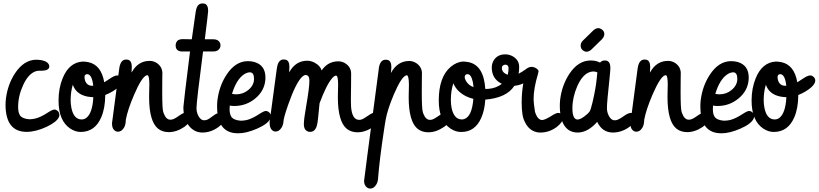

<svg xmlns="http://www.w3.org/2000/svg" viewBox="-20 -768 4759 1116"><path d="M12.2 -157.7Q12.2 -174.3 14.2 -192.9Q24.4 -276.4 66.9 -341.3Q119.1 -420.9 191.9 -420.9Q201.7 -420.9 212.9 -419.4Q264.6 -412.1 266.6 -381.8Q266.1 -358.4 225.1 -356.9H208.5Q199.2 -356.9 190.4 -354.5Q145.5 -341.3 114.3 -272.9Q85.4 -210 85.4 -146Q85.4 -113.3 96.7 -96.7Q109.9 -78.1 149.4 -74.7Q166.5 -74.7 183.6 -78.6Q214.8 -85.4 257.3 -113.3Q285.2 -131.3 296.4 -131.3Q303.2 -131.3 310.1 -127Q325.2 -117.2 325.2 -99.6Q325.2 -94.2 322.8 -87.9Q310.1 -59.1 251.5 -31.2Q188 -1.5 134.3 -1.5Q13.2 -2 12.2 -157.7Z M461.4 -410.2Q478.5 -409.7 493.7 -406.7Q568.8 -390.6 585.9 -289.6Q595.2 -294.9 616.7 -309.6Q646 -329.6 661.1 -329.6Q668.5 -329.6 675.3 -325.2Q690.4 -315.4 690.4 -298.8Q689.9 -282.2 668.9 -262.2Q639.2 -234.9 591.8 -215.8Q591.3 -139.6 568.8 -86.9Q532.2 -1 448.7 -1Q418.9 -1 389.2 -20Q320.3 -65.4 320.3 -183.6Q320.3 -254.9 344.2 -313.5Q381.8 -405.8 461.4 -410.2ZM522.5 -203.1Q503.4 -203.6 486.3 -207Q421.9 -220.7 403.3 -275.4Q390.6 -234.4 390.6 -186Q390.6 -162.6 395 -140.6Q408.7 -73.7 454.6 -73.7Q469.7 -73.7 481.9 -83Q517.6 -110.4 522.5 -203.1ZM515.1 -269.5Q515.1 -269.5 522 -269.5Q514.6 -336.4 486.8 -336.9Q484.4 -336.9 481.9 -336.4Q471.2 -332.5 471.2 -320.3Q471.2 -309.6 474.6 -299.3Q485.4 -269.5 515.1 -269.5Z M630.9 -50.8Q630.9 -50.8 672.4 -364.3Q673.3 -372.6 674.8 -379.9Q683.6 -421.9 712.9 -421.9Q718.3 -421.9 723.6 -420.9Q746.1 -415.5 746.1 -378.4Q746.1 -373 745.1 -359.9Q744.6 -351.1 744.6 -346.2Q745.6 -348.1 747.1 -350.1Q783.2 -414.1 850.1 -414.1Q874 -414.1 894 -399.9Q923.8 -377.9 923.8 -341.8Q923.8 -335.9 923.3 -314Q922.9 -264.2 922.9 -234.9Q922.9 -135.3 928.7 -117.7Q930.2 -113.8 931.6 -109.4Q945.3 -72.3 970.2 -72.3Q974.6 -72.3 980 -73.2Q994.6 -76.2 1022 -96.2Q1048.8 -115.2 1064.9 -115.2Q1071.3 -115.2 1077.1 -111.8Q1092.3 -103 1092.3 -83Q1089.4 -59.1 1051.3 -30.3Q1006.3 0 960.9 0Q924.3 0 898.9 -20Q846.7 -62 846.7 -204.1Q846.7 -214.4 847.2 -237.3Q848.1 -261.2 848.1 -277.3Q848.1 -329.6 836.4 -331.1Q834.5 -331.1 831.5 -330.1Q803.7 -319.8 760.3 -219.2Q722.2 -130.9 711.4 -72.3L710.4 -58.1Q709 -40.5 700.7 -25.9Q686.5 -2.4 665.5 -2.4Q659.7 -2.4 653.8 -4.9Q630.9 -15.6 630.9 -50.8Z M1040.5 -540.5Q1041 -540.5 1045.4 -540.5Q1072.8 -539.6 1094.7 -539.6L1116.2 -690.4Q1118.2 -705.6 1121.1 -715.8Q1129.9 -748 1156.7 -748Q1162.1 -748 1167.5 -747.1Q1189.9 -741.7 1189.9 -704.6Q1189.9 -692.9 1170.4 -539.6H1221.7Q1234.9 -539.6 1244.6 -534.2Q1261.7 -523.9 1261.7 -503.9Q1261.7 -495.1 1257.3 -487.3Q1246.1 -468.8 1220.7 -468.8H1160.2Q1122.1 -175.8 1122.1 -140.1Q1122.1 -117.7 1131.3 -98.1Q1145 -68.8 1167.5 -68.8Q1172.9 -68.8 1178.7 -70.3Q1191.9 -73.7 1216.3 -92.8Q1240.2 -111.8 1256.3 -111.8Q1263.2 -111.8 1269.5 -108.9Q1287.1 -100.1 1287.1 -82Q1285.6 -56.6 1249.5 -29.3Q1205.6 2.4 1156.2 2.4Q1107.9 2 1077.1 -38.1Q1045.9 -80.6 1045.9 -145Q1045.9 -159.2 1084.5 -468.8H1040.5Q1037.6 -468.8 1034.7 -468.8Q1001 -471.7 1001 -503.9Q1001 -512.7 1003.9 -520Q1012.7 -540.5 1040.5 -540.5Z M1241.7 -149.4Q1241.7 -166 1243.7 -184.6Q1253.9 -268.1 1296.4 -333Q1348.1 -412.6 1420.9 -412.6Q1440.4 -412.6 1458.5 -407.7Q1522.9 -389.2 1522.9 -316.9Q1522.9 -311.5 1522.5 -305.7Q1517.6 -240.2 1463.9 -195.8Q1411.1 -151.9 1341.3 -151.9Q1328.1 -151.9 1315.4 -154.3Q1314.5 -147 1314.5 -133.8Q1314.5 -105.5 1324.2 -89.8Q1337.4 -69.8 1378.4 -66.4Q1396.5 -66.4 1414.1 -70.3Q1444.8 -77.6 1486.8 -105Q1514.2 -123 1525.4 -123Q1531.7 -123 1538.6 -119.1Q1554.2 -109.9 1554.2 -92.3Q1554.2 -86.4 1551.8 -79.6Q1538.6 -47.9 1472.7 -19.5Q1411.6 6.8 1365.2 6.8Q1347.7 6.8 1332.5 3.9Q1241.7 -14.6 1241.7 -149.4ZM1398.4 -335.9Q1354 -306.2 1328.6 -222.7Q1340.8 -219.7 1352.1 -219.7Q1392.6 -219.7 1422.9 -244.6Q1456.5 -272 1456.5 -309.6Q1456.5 -347.2 1432.6 -347.7Q1415.5 -347.2 1398.4 -335.9Z M1627.4 -59.1Q1625.5 -41.5 1617.2 -27.3Q1603 -3.4 1581.5 -3.4Q1576.2 -3.4 1571.3 -5.4Q1546.9 -15.6 1546.9 -57.1L1588.4 -365.2Q1589.4 -374 1591.3 -381.8Q1599.6 -422.4 1628.9 -422.4Q1635.3 -422.4 1641.1 -420.9Q1662.1 -415 1662.1 -379.4Q1662.1 -365.2 1660.6 -347.2Q1661.1 -348.1 1662.1 -349.6Q1698.7 -415 1766.1 -415Q1786.1 -415 1807.6 -404.3Q1840.8 -387.2 1849.6 -358.4Q1884.8 -411.1 1946.8 -411.6Q1970.7 -411.6 1991.2 -397Q2021 -375.5 2021 -339.4Q2021 -315.9 2020.5 -267.6Q2019.5 -214.4 2019.5 -186Q2019.5 -164.1 2020.5 -147.9Q2026.4 -71.3 2067.4 -71.3Q2072.3 -71.3 2077.6 -72.3Q2091.8 -75.7 2119.1 -95.2Q2146 -114.7 2162.1 -114.7Q2168.5 -114.7 2174.3 -110.8Q2189.5 -101.6 2189.5 -82Q2189.5 -80.6 2189 -78.1Q2185.5 -54.7 2148.4 -29.8Q2103 1 2058.1 1Q2021.5 1 1996.1 -19Q1943.8 -61 1943.8 -203.1Q1943.8 -211.4 1944.3 -230Q1945.3 -256.8 1945.3 -276.4Q1945.3 -327.6 1933.6 -328.6Q1923.8 -328.6 1910.6 -313.5Q1876.5 -273.9 1837.4 -167.5L1829.1 -84Q1826.2 -51.8 1820.8 -34.7Q1810.5 -1.5 1781.7 -1.5Q1773.9 -1.5 1767.1 -4.9Q1746.1 -14.6 1746.1 -45.4Q1746.1 -75.2 1759.8 -152.3Q1778.3 -258.3 1778.3 -297.4Q1778.3 -307.6 1776.4 -315.4Q1772.5 -332 1755.9 -332Q1747.1 -331.5 1736.3 -321.8Q1700.2 -287.6 1656.2 -162.6Q1627.4 -81.1 1627.4 -59.1Z M2181.2 -363.8Q2181.6 -366.7 2181.6 -369.6Q2188.5 -420.9 2221.7 -420.9Q2227.1 -420.9 2232.4 -419.9Q2254.9 -414.6 2254.9 -377.4Q2254.9 -368.2 2252.4 -343.8Q2289.6 -413.1 2358.4 -413.6Q2382.3 -413.6 2402.8 -398.9Q2432.6 -377 2432.6 -341.3Q2432.6 -335.4 2432.1 -313Q2431.6 -263.7 2431.6 -233.9Q2431.6 -134.8 2437.5 -117.2Q2439 -112.8 2440.4 -107.9Q2454.6 -71.3 2479 -71.3Q2483.9 -71.3 2489.3 -72.3Q2503.4 -75.7 2530.8 -95.2Q2557.6 -114.7 2573.7 -114.7Q2580.1 -114.7 2585.9 -110.8Q2601.1 -101.6 2601.1 -82Q2601.1 -80.6 2600.6 -78.1Q2597.2 -54.7 2560.1 -29.8Q2514.6 1 2469.7 1Q2433.1 1 2407.7 -19Q2355.5 -61 2355.5 -203.1Q2355.5 -211.4 2356 -230Q2356.9 -256.8 2356.9 -276.4Q2356.4 -328.1 2345.2 -330.6Q2343.3 -330.6 2340.3 -329.6Q2312.5 -320.3 2269.5 -219.7Q2232.4 -132.3 2221.7 -72.3L2217.3 -46.4Q2214.4 -29.3 2211.9 -11.2Q2186 158.2 2177.2 272.5Q2175.8 290 2167.5 304.2Q2153.3 328.1 2131.8 328.1Q2121.1 328.1 2112.3 321.3Q2096.2 308.1 2096.2 283.2Q2096.2 276.4 2181.2 -363.8Z M2674.8 -410.2 2682.1 -409.7Q2692.4 -409.2 2702.1 -407.2Q2792 -389.6 2800.8 -251H2807.1Q2813 -251 2819.3 -251.5Q2864.7 -255.4 2897 -280.8Q2893.6 -282.2 2889.6 -284.7Q2838.4 -313.5 2838.4 -376Q2838.4 -396.5 2848.6 -415Q2870.1 -452.1 2917 -452.1Q2940.9 -452.1 2962.4 -439.5Q2997.6 -418 2997.6 -379.4Q2997.6 -359.9 2994.6 -339.4Q3013.7 -349.1 3046.4 -372.6Q3055.7 -378.9 3068.4 -379.4Q3084 -379.4 3097.2 -370.6Q3110.4 -361.8 3110.4 -353.5Q3110.4 -350.6 3106.9 -337.9Q3081.5 -253.9 3081.5 -190.4Q3081.5 -170.9 3089.8 -117.2Q3089.8 -116.7 3090.3 -116.2Q3105 -70.3 3131.8 -70.3Q3147 -71.3 3181.2 -91.8Q3210.9 -111.8 3225.6 -111.8Q3232.9 -111.8 3240.2 -106.9Q3253.4 -97.7 3253.4 -84.5Q3252 -57.6 3215.3 -29.3Q3171.4 2.4 3122.1 2.4Q3116.2 2.4 3109.9 2Q3055.7 -4.9 3030.3 -60.5Q3012.2 -92.3 3012.2 -172.9Q3012.2 -227.1 3021.5 -283.2Q2999 -272.5 2969.7 -269Q2924.3 -199.2 2800.8 -189Q2796.9 -126.5 2776.9 -82Q2740.7 -1 2662.1 -1H2658.7Q2628.4 -1 2598.6 -20.5Q2530.3 -66.4 2530.3 -183.6Q2530.3 -320.8 2599.6 -379.4Q2634.3 -408.7 2672.4 -410.2ZM2731.4 -193.4Q2709 -198.7 2688 -209Q2634.8 -236.3 2615.2 -283.7Q2600.6 -241.7 2600.6 -186Q2600.6 -162.1 2605 -140.1Q2619.1 -73.7 2664.6 -73.7Q2671.9 -73.7 2678.7 -76.2Q2723.1 -90.8 2731.4 -193.4ZM2681.2 -320.3Q2681.2 -309.6 2689 -296.4Q2704.6 -271 2732.4 -261.7Q2731 -277.3 2728.5 -291Q2718.8 -336.9 2697.3 -336.9Q2694.8 -336.9 2692.4 -336.4Q2681.2 -332.5 2681.2 -320.3ZM2897 -372.6Q2897.5 -345.2 2931.2 -333.5Q2936 -350.6 2936 -372.6Q2936 -375.5 2935.1 -378.9Q2931.6 -392.1 2917 -392.1Q2914.6 -392.1 2911.1 -391.1Q2897 -387.2 2897 -372.6Z M3478.5 -539.6Q3462.9 -525.4 3418 -480.5Q3404.3 -467.8 3389.6 -467.3Q3381.3 -467.3 3373.5 -471.7Q3355 -481.9 3355 -502.9Q3355 -519.5 3368.2 -532.2L3427.7 -590.3Q3442.4 -604 3457 -604.5Q3465.8 -604.5 3474.1 -599.6Q3492.7 -588.9 3492.7 -570.3Q3492.2 -553.7 3478.5 -539.6ZM3233.9 -153.3Q3233.9 -169.9 3235.8 -188.5Q3246.1 -272.5 3288.6 -337.4Q3340.3 -416.5 3413.1 -416.5Q3444.3 -416.5 3467.8 -404.3Q3477.5 -416 3494.6 -416.5Q3504.4 -416.5 3506.8 -415Q3527.8 -408.2 3527.8 -373.5Q3527.8 -359.4 3522.9 -312.5Q3507.8 -173.8 3507.8 -140.1Q3507.8 -117.7 3517.1 -98.1Q3530.8 -68.8 3553.2 -68.8Q3557.6 -68.8 3562.5 -69.8Q3577.1 -72.8 3604.5 -92.3Q3631.3 -111.8 3647.5 -111.8Q3653.8 -111.8 3660.6 -107.4Q3674.8 -97.7 3674.8 -81.5Q3673.3 -56.2 3636.2 -28.8Q3591.8 2.4 3542 2.4Q3480.5 2 3451.2 -59.6Q3444.3 -51.3 3435.5 -43Q3387.2 2.4 3337.4 2.4Q3306.2 2.4 3283.2 -13.7Q3233.9 -49.8 3233.9 -153.3ZM3448.7 -314Q3448.7 -314 3452.1 -347.2Q3441.4 -352.5 3429.7 -352.5Q3420.9 -352.5 3411.6 -350.1Q3366.2 -337.4 3335 -266.1Q3307.1 -202.1 3307.1 -137.7Q3307.1 -135.3 3307.1 -132.8Q3308.6 -73.2 3337.4 -73.2Q3352.5 -73.7 3374.5 -89.8Q3397 -106 3407.2 -120.1Q3413.6 -129.4 3424.3 -174.3Q3443.8 -257.8 3448.7 -314Z M3644 -50.8Q3644 -50.8 3685.5 -364.3Q3686.5 -372.6 3688 -379.9Q3696.8 -421.9 3726.1 -421.9Q3731.4 -421.9 3736.8 -420.9Q3759.3 -415.5 3759.3 -378.4Q3759.3 -373 3758.3 -359.9Q3757.8 -351.1 3757.8 -346.2Q3758.8 -348.1 3760.3 -350.1Q3796.4 -414.1 3863.3 -414.1Q3887.2 -414.1 3907.2 -399.9Q3937 -377.9 3937 -341.8Q3937 -335.9 3936.5 -314Q3936 -264.2 3936 -234.9Q3936 -135.3 3941.9 -117.7Q3943.4 -113.8 3944.8 -109.4Q3958.5 -72.3 3983.4 -72.3Q3987.8 -72.3 3993.2 -73.2Q4007.8 -76.2 4035.2 -96.2Q4062 -115.2 4078.1 -115.2Q4084.5 -115.2 4090.3 -111.8Q4105.5 -103 4105.5 -83Q4102.5 -59.1 4064.5 -30.3Q4019.5 0 3974.1 0Q3937.5 0 3912.1 -20Q3859.9 -62 3859.9 -204.1Q3859.9 -214.4 3860.4 -237.3Q3861.3 -261.2 3861.3 -277.3Q3861.3 -329.6 3849.6 -331.1Q3847.7 -331.1 3844.7 -330.1Q3816.9 -319.8 3773.4 -219.2Q3735.4 -130.9 3724.6 -72.3L3723.6 -58.1Q3722.2 -40.5 3713.9 -25.9Q3699.7 -2.4 3678.7 -2.4Q3672.9 -2.4 3667 -4.9Q3644 -15.6 3644 -50.8Z M4050.8 -149.4Q4050.8 -166 4052.7 -184.6Q4063 -268.1 4105.5 -333Q4157.2 -412.6 4230 -412.6Q4249.5 -412.6 4267.6 -407.7Q4332 -389.2 4332 -316.9Q4332 -311.5 4331.5 -305.7Q4326.7 -240.2 4272.9 -195.8Q4220.2 -151.9 4150.4 -151.9Q4137.2 -151.9 4124.5 -154.3Q4123.5 -147 4123.5 -133.8Q4123.5 -105.5 4133.3 -89.8Q4146.5 -69.8 4187.5 -66.4Q4205.6 -66.4 4223.1 -70.3Q4253.9 -77.6 4295.9 -105Q4323.2 -123 4334.5 -123Q4340.8 -123 4347.7 -119.1Q4363.3 -109.9 4363.3 -92.3Q4363.3 -86.4 4360.8 -79.6Q4347.7 -47.9 4281.7 -19.5Q4220.7 6.8 4174.3 6.8Q4156.7 6.8 4141.6 3.9Q4050.8 -14.6 4050.8 -149.4ZM4207.5 -335.9Q4163.1 -306.2 4137.7 -222.7Q4149.9 -219.7 4161.1 -219.7Q4201.7 -219.7 4231.9 -244.6Q4265.6 -272 4265.6 -309.6Q4265.6 -347.2 4241.7 -347.7Q4224.6 -347.2 4207.5 -335.9Z M4489.7 -410.2Q4506.8 -409.7 4522 -406.7Q4597.2 -390.6 4614.3 -289.6Q4623.5 -294.9 4645 -309.6Q4674.3 -329.6 4689.5 -329.6Q4696.8 -329.6 4703.6 -325.2Q4718.8 -315.4 4718.8 -298.8Q4718.3 -282.2 4697.3 -262.2Q4667.5 -234.9 4620.1 -215.8Q4619.6 -139.6 4597.2 -86.9Q4560.5 -1 4477.1 -1Q4447.3 -1 4417.5 -20Q4348.6 -65.4 4348.6 -183.6Q4348.6 -254.9 4372.6 -313.5Q4410.2 -405.8 4489.7 -410.2ZM4550.8 -203.1Q4531.7 -203.6 4514.6 -207Q4450.2 -220.7 4431.6 -275.4Q4418.9 -234.4 4418.9 -186Q4418.9 -162.6 4423.3 -140.6Q4437 -73.7 4482.9 -73.7Q4498 -73.7 4510.3 -83Q4545.9 -110.4 4550.8 -203.1ZM4543.5 -269.5Q4543.5 -269.5 4550.3 -269.5Q4543 -336.4 4515.1 -336.9Q4512.7 -336.9 4510.3 -336.4Q4499.5 -332.5 4499.5 -320.3Q4499.5 -309.6 4502.9 -299.3Q4513.7 -269.5 4543.5 -269.5Z"/></svg>

Font: Vibur
Style: Medium
Weight: 400
Version: Version 1.004